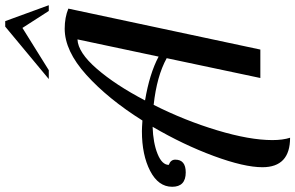

<svg xmlns="http://www.w3.org/2000/svg" viewBox="-257 -800 1132 736"><g transform="rotate(-90 309.0 -432.0)"><path d="M-39 -338Q-39 -391 22 -422.5Q83 -454 174 -454Q187 -454 215 -452Q298 -584 390 -667Q482 -750 567 -750Q610 -750 644 -736L487 0H378L454 -359Q385 -397 275 -409Q215 -290 177.5 -165.5Q140 -41 140 46Q140 86 149 114Q36 114 36 8Q36 -62 79 -178.5Q122 -295 191 -413Q129 -411 87 -394Q45 -377 45 -351Q65 -344 65 -326Q65 -286 16 -286Q-39 -286 -39 -338ZM292 -442Q394 -425 460 -390L526 -701Q476 -699 413.5 -627Q351 -555 292 -442ZM374 -811 575 -978H596L657 -811H635L570 -912L408 -811Z"/></g></svg>

Font: Lobster Two
Style: Italic
Weight: 400
Designer: Pablo Impallari
Foundry: Pablo Impallari. www.impallari.com
Version: Version 1.006